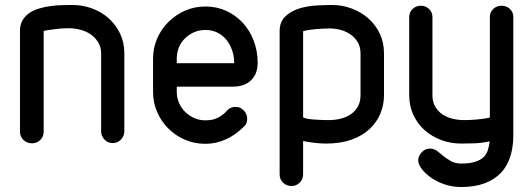

<svg xmlns="http://www.w3.org/2000/svg" viewBox="-20 -576 2130 769"><path d="M155 -49Q155 -29 141.5 -15.5Q128 -2 108 -2Q88 -2 74 -15.5Q60 -29 60 -49V-452Q60 -477 70.5 -495Q81 -513 98.5 -524.5Q116 -536 138.5 -542.5Q161 -549 184.5 -552Q208 -555 230.5 -555.5Q253 -556 270 -556Q312 -556 349.5 -542Q387 -528 415.5 -502.5Q444 -477 461 -441.5Q478 -406 478 -363V-51Q478 -31 464.5 -17Q451 -3 431 -3Q412 -3 398.5 -17Q385 -31 385 -51V-363Q385 -388 373 -407Q361 -426 343 -438.5Q325 -451 301.5 -457Q278 -463 254 -463Q241 -463 226.5 -462Q212 -461 198.5 -459Q185 -457 173.5 -455.5Q162 -454 155 -452Z M688 -323H784H848H885H905H913H918Q918 -351 909.5 -375Q901 -399 886.5 -417Q872 -435 850.5 -445.5Q829 -456 803 -456Q778 -456 757.5 -447Q737 -438 721 -422.5Q705 -407 696.5 -386Q688 -365 688 -341ZM888 -132Q895 -140 904 -144Q913 -148 923 -148Q943 -148 956.5 -133.5Q970 -119 970 -101Q970 -94 968 -86Q966 -78 960 -72Q925 -36 885 -18Q845 0 803 0Q759 0 721.5 -16Q684 -32 655 -60.5Q626 -89 609.5 -127Q593 -165 593 -208V-341Q593 -384 609.5 -422Q626 -460 655 -488.5Q684 -517 721.5 -533.5Q759 -550 803 -550Q847 -550 885 -533Q923 -516 951.5 -485.5Q980 -455 996 -413.5Q1012 -372 1012 -324Q1012 -280 985.5 -254.5Q959 -229 913 -229H688V-208Q688 -185 697 -164Q706 -143 722 -127.5Q738 -112 758.5 -103Q779 -94 803 -94Q836 -94 857.5 -107Q879 -120 888 -132Z M1424 -362Q1424 -388 1413 -406.5Q1402 -425 1384.5 -437.5Q1367 -450 1345 -456Q1323 -462 1300 -462Q1276 -462 1246 -459.5Q1216 -457 1194 -451V-106Q1201 -102 1213.5 -100Q1226 -98 1240.5 -97Q1255 -96 1269.5 -95.5Q1284 -95 1297 -95Q1324 -95 1347.5 -101.5Q1371 -108 1388 -120.5Q1405 -133 1414.5 -151.5Q1424 -170 1424 -195ZM1518 -195Q1518 -156 1503.5 -121Q1489 -86 1460 -59Q1431 -32 1387.5 -16.5Q1344 -1 1286 -1Q1246 -1 1194 -11V122Q1194 142 1180.5 155.5Q1167 169 1148 169Q1128 169 1114 156Q1100 143 1100 123V-451Q1100 -489 1123 -510.5Q1146 -532 1178.5 -542Q1211 -552 1247 -554Q1283 -556 1310 -556Q1351 -556 1388.5 -542Q1426 -528 1455 -502.5Q1484 -477 1501 -441.5Q1518 -406 1518 -362Z M2036 -36Q2036 12 2024 50.5Q2012 89 1986.5 116Q1961 143 1921.5 158Q1882 173 1827 173Q1790 173 1758 161.5Q1726 150 1703.5 133.5Q1681 117 1668 99Q1655 81 1655 67Q1655 49 1669 34Q1683 19 1702 19Q1717 19 1730 28L1756 49Q1769 60 1786.5 69.5Q1804 79 1827 79Q1860 79 1881.5 72.5Q1903 66 1915.5 54.5Q1928 43 1933.5 26.5Q1939 10 1941 -10Q1911 -3 1880.5 -2Q1850 -1 1827 -1Q1785 -1 1747.5 -15Q1710 -29 1681.5 -54Q1653 -79 1636 -115Q1619 -151 1619 -194V-508Q1619 -527 1632.5 -540Q1646 -553 1666 -553Q1685 -553 1698.5 -540Q1712 -527 1712 -508V-194Q1712 -168 1723 -149Q1734 -130 1752 -118Q1770 -106 1792.5 -100.5Q1815 -95 1839 -95Q1863 -95 1891.5 -97.5Q1920 -100 1942 -105V-508Q1942 -527 1955.5 -540Q1969 -553 1989 -553Q2009 -553 2022.5 -540Q2036 -527 2036 -508Z"/></svg>

Font: VDS
Style: Regular
Weight: 400
Designer: artmaker
Foundry: artmaker
Version: Version 1.000 2009 initial release